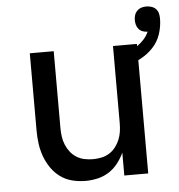

<svg xmlns="http://www.w3.org/2000/svg" viewBox="-50 -713 716 768"><g transform="rotate(-5 308.0 -329.0)"><path d="M263 8Q236 8 210 1.5Q184 -5 162.5 -20.5Q141 -36 125.5 -58.5Q110 -81 101 -106Q92 -131 88.5 -157Q85 -183 85 -210V-520H181V-210Q181 -193 183.5 -176Q186 -159 192.5 -143.5Q199 -128 209.5 -114.5Q220 -101 234.5 -92Q249 -83 266 -79.5Q283 -76 300 -76Q317 -76 334 -79.5Q351 -83 365.5 -92Q380 -101 390.5 -114.5Q401 -128 407.5 -143.5Q414 -159 416.5 -176Q419 -193 419 -210V-520H515V0H419V-92Q409 -70 393.5 -50Q378 -30 357 -16.5Q336 -3 311.5 2.5Q287 8 263 8ZM467 -436 452 -485Q469 -489 485.5 -495.5Q502 -502 516.5 -512Q531 -522 543 -535.5Q555 -549 562 -565Q552 -565 542.5 -568.5Q533 -572 526.5 -579.5Q520 -587 517.5 -596.5Q515 -606 515 -615Q515 -626 518 -635.5Q521 -645 528.5 -652.5Q536 -660 545.5 -663Q555 -666 566 -666Q576 -666 586.5 -662.5Q597 -659 604 -651.5Q611 -644 613.5 -634Q616 -624 616 -613Q616 -582 606 -551.5Q596 -521 574.5 -498Q553 -475 525 -460Q497 -445 467 -436Z"/></g></svg>

Font: Iosevka Aile Medium
Style: Regular
Weight: 500
Designer: Belleve Invis
Foundry: Belleve Invis
Version: Version 27.3.5; ttfautohint (v1.8.4)